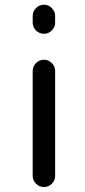

<svg xmlns="http://www.w3.org/2000/svg" viewBox="-20 -794 352 794"><path d="M115.2 -701.2V-728.5Q115.2 -747.1 128.9 -760.7Q142.6 -774.4 161.6 -774.4Q180.7 -774.4 194.3 -760.7Q208 -747.1 208 -728.5V-701.2Q208 -681.6 194.3 -668Q180.7 -654.3 161.6 -654.3Q142.6 -654.3 128.9 -668Q115.2 -681.6 115.2 -701.2ZM115.2 -66.4V-500Q115.2 -519.5 128.9 -533.2Q142.6 -546.9 161.6 -546.9Q180.7 -546.9 194.3 -533.2Q208 -519.5 208 -500V-66.4Q208 -47.9 194.3 -34.2Q180.7 -20.5 161.6 -20.5Q142.6 -20.5 128.9 -34.2Q115.2 -47.9 115.2 -66.4Z"/></svg>

Font: Gen Jyuu Gothic P Regular
Style: Regular
Weight: 400
Designer: [Source Han Sans]
Ryoko NISHIZUKA  (kana & ideographs); Paul D. Hunt (Latin, Greek & Cyrillic); Wenlong ZHANG  (bopomofo
Version: Version 1.002.20150607